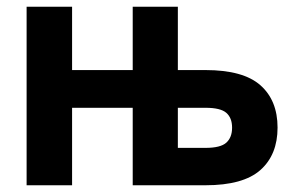

<svg xmlns="http://www.w3.org/2000/svg" viewBox="-20 -550 865 570"><path d="M59 -530H194V-342H374V-530H508V-342H590Q702 -342 753 -297Q804 -252 804 -171.2Q804 -90.5 753 -45.2Q702 0 590 0H374V-230H194V0H59ZM590 -111Q634.8 -111 651.9 -126.5Q669 -142 669 -171Q669 -200 651.9 -215Q634.8 -230 590 -230H508V-111Z"/></svg>

Font: Golos UI VF
Style: Regular
Weight: 400
Designer: A.Korolkova, Vitaly Kuzmin
Foundry: ParaType Ltd
Version: Version 2.000